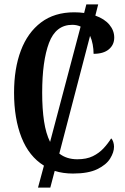

<svg xmlns="http://www.w3.org/2000/svg" viewBox="-20 -780 571 874"><path d="M153 74 180 -26Q112 -68 78 -154Q44 -240 44 -358Q44 -468 75 -550Q106 -632 167 -678Q228 -724 318 -724Q341 -724 363 -721L373 -760H427L414 -709Q456 -694 478 -667.5Q500 -641 500 -609Q500 -576 475.5 -555.5Q451 -535 406 -535Q406 -556 402 -577.5Q398 -599 390 -617L250 -81Q283 -55 332 -55Q374 -55 402.5 -69Q431 -83 451 -104.5Q471 -126 486 -150Q492 -145 495.5 -134Q499 -123 499 -112Q499 -87 481.5 -58.5Q464 -30 423 -10Q382 10 312 10Q267 10 229 -2L209 74ZM172 -358Q172 -284 180.5 -228Q189 -172 208 -134L347 -659Q330 -667 309 -667Q234 -667 203 -584.5Q172 -502 172 -358Z"/></svg>

Font: Noto Serif ExtraCondensed SemiBold
Style: Regular
Weight: 600
Width: 2
Designer: Monotype Design Team
Foundry: Monotype Imaging Inc.
Version: Version 2.015; ttfautohint (v1.8.4.7-5d5b)